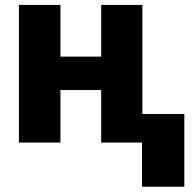

<svg xmlns="http://www.w3.org/2000/svg" viewBox="-20 -565 776 761"><path d="M219.5 -545.5V-340.6H381V-545.5H544.4V-113.3H710.6V175.1H543V0H381V-208.1H219.5V0H55V-545.5Z"/></svg>

Font: Inter P Extra Bold
Style: Regular
Weight: 800
Designer: Rasmus Andersson
Foundry: rsms
Version: Version 3.018;git-588b23468